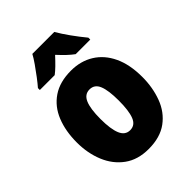

<svg xmlns="http://www.w3.org/2000/svg" viewBox="-222 -876 996 996"><g transform="rotate(-45 276.0 -378.0)"><path d="M516 -278Q516 -201 491.5 -135Q467 -69 413.5 -29.5Q360 10 275 10Q196 10 142.5 -29Q89 -68 62 -133.5Q35 -199 35 -278Q35 -361 61 -425.5Q87 -490 141 -526.5Q195 -563 277 -563Q348 -563 402 -529.5Q456 -496 486 -432.5Q516 -369 516 -278ZM208 -277Q208 -203 224 -165Q240 -127 276 -127Q313 -127 328 -165Q343 -203 343 -278Q343 -352 328 -389Q313 -426 276 -426Q240 -426 224 -389Q208 -352 208 -277ZM358 -766Q377 -733 405 -694Q433 -655 462 -620V-606H355Q337 -619 318 -637Q299 -655 277 -679Q254 -654 235.5 -636Q217 -618 201 -606H92V-620Q107 -637 127.5 -664Q148 -691 167.5 -719Q187 -747 197 -766Z"/></g></svg>

Font: Noto Sans Lao Looped Condensed Black
Style: Regular
Weight: 900
Width: 3
Designer: Mark Frömberg, Ben Mitchell
Foundry: The Fontpad Ltd
Version: Version 1.002; ttfautohint (v1.8.4.7-5d5b)